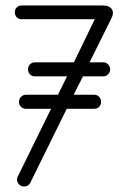

<svg xmlns="http://www.w3.org/2000/svg" viewBox="-20 -679 481 699"><path d="M90 -13Q83 0 68 0Q57 0 49.5 -7.5Q42 -15 42 -25Q42 -32 45 -37L166 -283H74Q64 -283 56.5 -290Q49 -297 49 -308Q49 -319 56.5 -326.5Q64 -334 74 -334H191L224 -401H107Q96 -401 89 -408.5Q82 -416 82 -427Q82 -437 89 -444.5Q96 -452 107 -452H249L325 -609H58Q48 -609 41 -616Q34 -623 34 -634Q34 -645 41 -652Q48 -659 58 -659H354Q379 -659 387.5 -645Q396 -631 384 -609L306 -452H356Q366 -452 373.5 -444.5Q381 -437 381 -427Q381 -416 373.5 -408.5Q366 -401 356 -401H282L248 -334H323Q334 -334 341 -326.5Q348 -319 348 -308Q348 -297 341 -290Q334 -283 323 -283H223Z"/></svg>

Font: Libertine Sup
Style: Regular
Weight: 400
Designer: Bastien Sozeau
Foundry: NBR — Bastien Sozeau
Version: Version 2.003; ttfautohint (v1.8.4.7-5d5b);gftools[0.9.33]